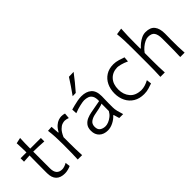

<svg xmlns="http://www.w3.org/2000/svg" viewBox="42 -1535 2303 2303"><g transform="rotate(-45 1194.0 -383.5)"><path d="M273.5 10.5Q200.5 10.5 162 -28.5Q123.5 -67.5 123.5 -147.5Q123.5 -230 124.2 -306.5Q125 -383 125.5 -443.5L26 -437V-495.5H125.5Q125 -538 123.8 -576.2Q122.5 -614.5 120 -655.5L194 -672Q191.5 -622.5 190.5 -583Q189.5 -543.5 189.5 -495.5H370V-437Q325 -440.5 279.2 -442.2Q233.5 -444 189.5 -444.5V-160Q189.5 -47.5 287 -47.5Q303 -47.5 326.8 -55.2Q350.5 -63 369 -74.5L376 -13.5Q361.5 -6 332.2 2.2Q303 10.5 273.5 10.5Z M500 0Q502.5 -55.5 503.5 -107Q504.5 -158.5 504.5 -219.5V-269.5Q504.5 -324 501.8 -381.2Q499 -438.5 491 -495.5L555 -499.5L562.5 -394H569.5Q594.5 -440 622.8 -464.2Q651 -488.5 678.2 -497.5Q705.5 -506.5 727 -506.5Q757 -506.5 782 -498L776 -427.5Q761.5 -433 745.8 -436.8Q730 -440.5 717.5 -440.5Q699.5 -440.5 674.5 -432Q649.5 -423.5 622 -395.8Q594.5 -368 569 -309.5V-217Q569 -158 570.2 -106.8Q571.5 -55.5 574.5 0Z M1004.5 10Q936 10 895.5 -28Q855 -66 855 -131.5Q855 -184.5 879.8 -215.8Q904.5 -247 941.5 -262.5Q978.5 -278 1015 -284.5L1177 -314.5Q1179 -371 1162.2 -399.8Q1145.5 -428.5 1117 -438.5Q1088.5 -448.5 1055 -448.5Q1034 -448.5 984.8 -437.5Q935.5 -426.5 880.5 -405L877 -470Q899.5 -476.5 932.2 -485Q965 -493.5 1000.2 -500Q1035.5 -506.5 1066 -506.5Q1147.5 -506.5 1194.5 -465.5Q1241.5 -424.5 1241.5 -334Q1241.5 -312 1240.2 -277.8Q1239 -243.5 1239 -211V-146.5Q1239 -114 1247.8 -78Q1256.5 -42 1270.5 0H1204L1182.5 -73H1175Q1145.5 -39 1097.8 -14.5Q1050 10 1004.5 10ZM1020.5 -46Q1042.5 -46 1071.8 -57.5Q1101 -69 1129 -91.5Q1157 -114 1175 -147.5L1175.5 -272.5Q1167 -268 1153 -263.2Q1139 -258.5 1111 -252.2Q1083 -246 1032.5 -236.5Q985.5 -228 953 -204.5Q920.5 -181 920.5 -134Q920.5 -86 949.2 -66Q978 -46 1020.5 -46ZM994 -580Q1029.5 -629.5 1062.8 -678.5Q1096 -727.5 1127 -776.5L1208.5 -778.5Q1171 -728 1130.5 -679Q1090 -630 1048 -581.5Z M1619.5 9.5Q1540.5 9.5 1485 -24.5Q1429.5 -58.5 1400.5 -117Q1371.5 -175.5 1371.5 -248Q1371.5 -321.5 1399.8 -380Q1428 -438.5 1481.2 -472.5Q1534.5 -506.5 1610 -506.5Q1649 -506.5 1691.5 -493.8Q1734 -481 1763.5 -470L1758 -406Q1710.5 -428 1672.5 -437.5Q1634.5 -447 1615.5 -447Q1534.5 -445 1486 -392.5Q1437.5 -340 1437.5 -249.5Q1437.5 -164 1485.8 -107.2Q1534 -50.5 1630.5 -48.5Q1689 -48.5 1759.5 -86.5L1767 -23.5Q1740 -14 1701.5 -2.2Q1663 9.5 1619.5 9.5Z M1902 0Q1905 -55.5 1906 -107Q1907 -158.5 1907 -219.5V-494Q1907 -557 1904.5 -615.5Q1902 -674 1896 -729.5L1978.5 -742Q1974.5 -681.5 1973 -620.2Q1971.5 -559 1971.5 -494V-408.5H1979.5Q1997.5 -429.5 2025.5 -452.2Q2053.5 -475 2087 -490.8Q2120.5 -506.5 2155 -506.5Q2236 -506.5 2272.2 -460.8Q2308.5 -415 2308.5 -328.5Q2308.5 -296.5 2307.8 -268.8Q2307 -241 2307 -219.5Q2307 -158.5 2308 -107Q2309 -55.5 2313 0H2238.5Q2241 -55.5 2241.8 -106.8Q2242.5 -158 2242.5 -217V-310.5Q2242.5 -377 2219.5 -410.8Q2196.5 -444.5 2136 -444.5Q2111.5 -444.5 2081.5 -430.2Q2051.5 -416 2022.2 -391.5Q1993 -367 1971.5 -336V-217Q1971.5 -158 1972.5 -106.8Q1973.5 -55.5 1977 0Z"/></g></svg>

Font: Commissioner Flair Light
Style: Regular
Weight: 300
Designer: Kostas Bartsokas
Foundry: Kostas Bartsokas
Version: Version 1.000; ttfautohint (v1.8.3)